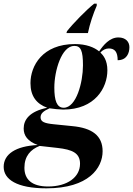

<svg xmlns="http://www.w3.org/2000/svg" viewBox="-86 -786 725 1046"><path d="M279 -616 276 -606H393C403 -656 423 -714 441 -755V-766H427C384 -732 311 -657 279 -616ZM167 240C397 240 473 129 473 38C473 -47 416 -89 307 -99L208 -109C157 -114 135 -122 135 -147C135 -167 150 -181 184 -196C199 -193 242 -189 258 -189C432 -189 499 -308 499 -403C499 -458 477 -484 461 -500C475 -515 491 -522 507 -522C540 -522 555 -502 555 -458C604 -458 619 -496 619 -529C619 -558 599 -582 559 -582C511 -582 477 -540 454 -506C428 -528 384 -546 322 -546C145 -546 80 -427 80 -333C80 -261 114 -220 171 -199C75 -179 43 -134 43 -86C43 -47 64 -17 119 4C-1 10 -66 54 -66 123C-66 191 5 240 167 240ZM261 -199C223 -199 210 -239 210 -309C210 -399 249 -536 319 -536C354 -536 366 -510 366 -430C366 -338 330 -199 261 -199ZM176 230C87 230 47 191 47 128C47 64 81 28 130 9L228 20C307 29 350 47 350 106C350 180 280 230 176 230Z"/></svg>

Font: Noto Serif Display
Style: Bold Italic
Weight: 700
Italic angle: -12°
Designer: Monotype Design Team
Foundry: Monotype Imaging Inc.
Version: Version 2.009